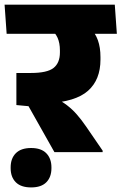

<svg xmlns="http://www.w3.org/2000/svg" viewBox="-45 -664 530 838"><path d="M465 -516.5 456 -643.5H-25L-16 -516.5ZM403 0V-6.5L331 -111.5Q310 -142 290.5 -164.2Q271 -186.5 248.2 -204Q225.5 -221.5 195.5 -237V-284L26.5 -345.5V-205.5L79.5 -200.5L192.5 0ZM346 -544.5H168.5Q195.5 -523 206 -499.8Q216.5 -476.5 216.5 -444V-435Q216.5 -389.5 188.8 -367.5Q161 -345.5 90 -345.5H26.5L113 -211L161 -213Q285 -219.5 339.2 -267.8Q393.5 -316 393.5 -404V-415Q393.5 -457 382.2 -488.5Q371 -520 346 -544.5ZM91 154Q135 154 157.2 131.5Q179.5 109 179.5 70Q179.5 69.5 179.5 68.5Q179.5 67.5 179.5 66.5Q179.5 28 157.2 5Q135 -18 91 -18Q46.5 -18 24 4.8Q1.5 27.5 1.5 66.5Q1.5 67 1.5 68.2Q1.5 69.5 1.5 70Q1.5 109 24 131.5Q46.5 154 91 154Z"/></svg>

Font: Anek Devanagari ExtraBold
Style: Regular
Weight: 800
Designer: Kailash Malviya (Devanagari) & Yesha Goshar (Latin)
Foundry: Ek Type
Version: Version 1.003